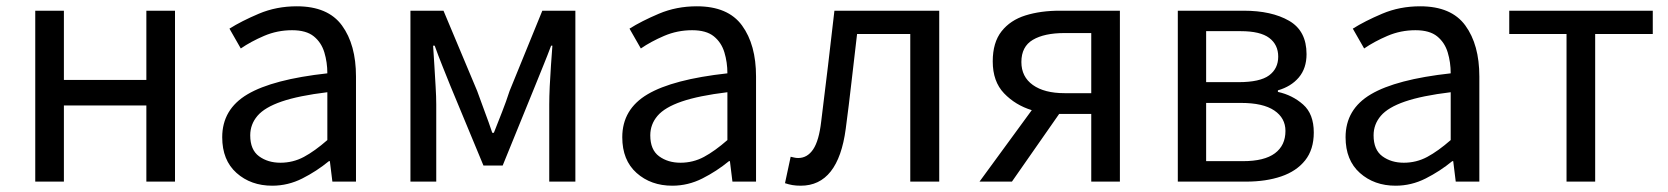

<svg xmlns="http://www.w3.org/2000/svg" viewBox="-20 -577 5299 610"><path d="M92 0V-543H183V-323H445V-543H536V0H445V-242H183V0Z M845 13Q777 13 731.5 -27.5Q686 -68 686 -141Q686 -230 766.5 -277.5Q847 -325 1020 -344Q1020 -379 1010.5 -410.5Q1001 -442 977 -461.5Q953 -481 908 -481Q861 -481 819 -463Q777 -445 745 -423L709 -486Q747 -510 802.5 -533.5Q858 -557 923 -557Q1022 -557 1066.5 -496Q1111 -435 1111 -334V0H1036L1028 -65H1025Q986 -33 940.5 -10Q895 13 845 13ZM871 -60Q911 -60 945.5 -78.5Q980 -97 1020 -132V-284Q929 -273 875 -254.5Q821 -236 798 -209Q775 -182 775 -147Q775 -101 803 -80.5Q831 -60 871 -60Z M1284 0V-543H1389L1496 -288Q1508 -254 1520.5 -221Q1533 -188 1544 -155H1549Q1562 -188 1575 -221Q1588 -254 1599 -288L1703 -543H1808V0H1725V-245Q1725 -269 1726.5 -302Q1728 -335 1730.5 -369.5Q1733 -404 1735 -432H1731Q1719 -400 1705.5 -367Q1692 -334 1680 -304L1577 -51H1516L1411 -304Q1399 -334 1385.5 -367.5Q1372 -401 1361 -432H1356Q1358 -404 1360 -369.5Q1362 -335 1364 -302Q1366 -269 1366 -245V0Z M2116 13Q2048 13 2002.5 -27.5Q1957 -68 1957 -141Q1957 -230 2037.5 -277.5Q2118 -325 2291 -344Q2291 -379 2281.5 -410.5Q2272 -442 2248 -461.5Q2224 -481 2179 -481Q2132 -481 2090 -463Q2048 -445 2016 -423L1980 -486Q2018 -510 2073.5 -533.5Q2129 -557 2194 -557Q2293 -557 2337.5 -496Q2382 -435 2382 -334V0H2307L2299 -65H2296Q2257 -33 2211.5 -10Q2166 13 2116 13ZM2142 -60Q2182 -60 2216.5 -78.5Q2251 -97 2291 -132V-284Q2200 -273 2146 -254.5Q2092 -236 2069 -209Q2046 -182 2046 -147Q2046 -101 2074 -80.5Q2102 -60 2142 -60Z M2524 13Q2509 13 2497.5 11Q2486 9 2474 5L2492 -79Q2497 -78 2503 -76.5Q2509 -75 2516 -75Q2545 -75 2563.5 -102.5Q2582 -130 2589 -191Q2600 -279 2610.5 -367Q2621 -455 2631 -543H2964V0H2872V-469H2703Q2694 -394 2685.5 -318.5Q2677 -243 2667 -168Q2643 13 2524 13Z M3447 0V-215H3347H3345L3195 0H3092L3258 -227Q3206 -243 3170 -280.5Q3134 -318 3134 -382Q3134 -442 3162 -477.5Q3190 -513 3238 -528Q3286 -543 3347 -543H3538V0ZM3362 -281H3447V-472H3362Q3298 -472 3261.5 -450.5Q3225 -429 3225 -380Q3225 -333 3261.5 -307Q3298 -281 3362 -281Z M3722 0V-543H3931Q4020 -543 4075.5 -511Q4131 -479 4131 -405Q4131 -360 4106.5 -331Q4082 -302 4040 -290V-285Q4086 -275 4120 -245Q4154 -215 4154 -156Q4154 -102 4126.5 -67.5Q4099 -33 4050.5 -16.5Q4002 0 3939 0ZM3812 -316H3915Q3983 -316 4012 -337.5Q4041 -359 4041 -397Q4041 -435 4012.5 -456.5Q3984 -478 3922 -478H3812ZM3812 -65H3929Q3997 -65 4030.5 -90Q4064 -115 4064 -161Q4064 -202 4028.5 -226Q3993 -250 3923 -250H3812Z M4414 13Q4346 13 4300.5 -27.5Q4255 -68 4255 -141Q4255 -230 4335.5 -277.5Q4416 -325 4589 -344Q4589 -379 4579.5 -410.5Q4570 -442 4546 -461.5Q4522 -481 4477 -481Q4430 -481 4388 -463Q4346 -445 4314 -423L4278 -486Q4316 -510 4371.5 -533.5Q4427 -557 4492 -557Q4591 -557 4635.5 -496Q4680 -435 4680 -334V0H4605L4597 -65H4594Q4555 -33 4509.5 -10Q4464 13 4414 13ZM4440 -60Q4480 -60 4514.5 -78.5Q4549 -97 4589 -132V-284Q4498 -273 4444 -254.5Q4390 -236 4367 -209Q4344 -182 4344 -147Q4344 -101 4372 -80.5Q4400 -60 4440 -60Z M4957 0V-469H4775V-543H5231V-469H5048V0Z"/></svg>

Font: Source Han Sans SC
Style: Regular
Weight: 400
Designer: Ryoko NISHIZUKA 西塚涼子 (kana, bopomofo & ideographs); Paul D. Hunt (Latin, Greek & Cyrillic); Sandoll Communications 산돌커뮤니
Foundry: Adobe
Version: Version 2.002;hotconv 1.0.116;makeotfexe 2.5.65601; ttfautoh